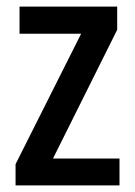

<svg xmlns="http://www.w3.org/2000/svg" viewBox="-20 -560 407 580"><path d="M341 0V-81H140L334 -470V-540H39V-458H225L27 -64V0Z"/></svg>

Font: Noto Sans Arabic Cond Med
Style: Regular
Weight: 500
Width: 3
Designer: Monotype Design Team, Nadine Chahine, Nizar Qandah and Khaled Hosny
Foundry: Monotype Imaging Inc.
Version: Version 2.012